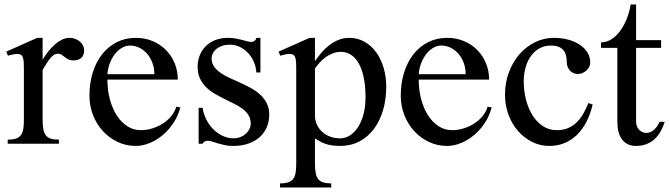

<svg xmlns="http://www.w3.org/2000/svg" viewBox="-20 -637 2966 851"><path d="M85.9 -323.2Q85.9 -342.8 85.4 -356.7Q85 -370.6 82.3 -379.9Q79.6 -389.2 73.5 -393.6Q67.4 -397.9 56.2 -397.9Q48.3 -397.9 38.6 -396Q28.8 -394 15.1 -390.1L7.8 -408.2L145 -469.2H168.9V-373Q181.2 -392.6 194.8 -409.9Q208.5 -427.2 223.6 -440.4Q238.8 -453.6 254.9 -461.4Q271 -469.2 288.1 -469.2Q301.8 -469.2 313.5 -464.8Q325.2 -460.4 334 -452.9Q342.8 -445.3 347.9 -435.3Q353 -425.3 353 -414.1Q353 -392.1 340.3 -380.6Q327.6 -369.1 305.2 -369.1Q291 -369.1 282.5 -373.8Q273.9 -378.4 267.1 -384Q260.3 -389.6 253.4 -394.3Q246.6 -398.9 235.8 -398.9Q219.2 -398.9 202.6 -378.4Q186 -357.9 168.9 -327.1V-106.9Q168.9 -82.5 171.9 -65.7Q174.8 -48.8 182.6 -38.1Q190.4 -27.3 204.6 -22.7Q218.8 -18.1 241.2 -18.1V0H14.2V-18.1Q37.1 -18.1 51.3 -22.9Q65.4 -27.8 73 -38.6Q80.6 -49.3 83.3 -66.2Q85.9 -83 85.9 -106.9Z M581.1 9.8Q538.6 9.8 501.5 -7.8Q464.4 -25.4 436.5 -55.4Q408.7 -85.4 392.6 -126Q376.5 -166.5 376.5 -212.9Q376.5 -268.6 391.1 -315.4Q405.8 -362.3 432.6 -396.5Q459.5 -430.7 497.6 -450Q535.6 -469.2 582 -469.2Q623 -469.2 657.2 -454.6Q691.4 -439.9 716.1 -414.8Q740.7 -389.6 754.4 -356Q768.1 -322.3 768.1 -284.2H456.1Q456.1 -237.8 467 -196.8Q478 -155.8 497.6 -125.5Q517.1 -95.2 544.2 -77.6Q571.3 -60.1 604 -60.1Q630.9 -60.1 656.7 -68.4Q682.6 -76.7 703.9 -90.8Q725.1 -105 740.2 -123.8Q755.4 -142.6 761.2 -164.1L779.3 -161.1Q770.5 -126 750.5 -94.7Q730.5 -63.5 703.6 -40.3Q676.8 -17.1 645 -3.7Q613.3 9.8 581.1 9.8ZM664.1 -308.1Q664.1 -334.5 655.8 -357.4Q647.5 -380.4 632.8 -397.7Q618.2 -415 598.4 -425Q578.6 -435.1 556.2 -435.1Q537.6 -435.1 520.3 -425Q502.9 -415 489.5 -397.7Q476.1 -380.4 467 -357.4Q458 -334.5 456.1 -308.1Z M860.4 -159.2H877.9Q882.3 -130.9 895 -106.2Q907.7 -81.5 926.3 -63.2Q944.8 -44.9 967.8 -34.4Q990.7 -23.9 1015.1 -23.9Q1031.2 -23.9 1045.2 -29.3Q1059.1 -34.7 1069.3 -43.9Q1079.6 -53.2 1085.4 -64.9Q1091.3 -76.7 1091.3 -89.8Q1091.3 -110.8 1081.3 -126.7Q1071.3 -142.6 1054.7 -155Q1038.1 -167.5 1016.8 -177.7Q995.6 -188 973.6 -199Q951.7 -210 930.4 -222.4Q909.2 -234.9 892.6 -251.5Q876 -268.1 866 -289.8Q856 -311.5 856 -340.8Q856 -368.7 865.5 -392.1Q875 -415.5 892.6 -432.9Q910.2 -450.2 935.1 -459.7Q960 -469.2 991.2 -469.2Q1009.8 -469.2 1024.9 -466.3Q1040 -463.4 1052.5 -460.2Q1064.9 -457 1075.4 -454.1Q1085.9 -451.2 1095.2 -451.2Q1102.1 -451.2 1108.4 -456.3Q1114.7 -461.4 1116.2 -469.2H1134.3V-315.9H1116.2Q1114.7 -341.3 1104.7 -363.8Q1094.7 -386.2 1078.9 -402.8Q1063 -419.4 1042.5 -429.2Q1022 -439 999 -439Q980.5 -439 965.6 -434.1Q950.7 -429.2 940.2 -420.9Q929.7 -412.6 923.8 -401.4Q918 -390.1 918 -377.9Q918 -356.9 929 -341.6Q939.9 -326.2 957.8 -314Q975.6 -301.8 998.5 -291.3Q1021.5 -280.8 1045.7 -269.8Q1069.8 -258.8 1092.8 -246.3Q1115.7 -233.9 1133.5 -217.3Q1151.4 -200.7 1162.4 -179.2Q1173.3 -157.7 1173.3 -128.9Q1173.3 -99.6 1162.8 -74.2Q1152.3 -48.8 1132.1 -30.3Q1111.8 -11.7 1082 -1Q1052.2 9.8 1013.2 9.8Q992.7 9.8 975.8 6.1Q959 2.4 945.3 -1.7Q931.6 -5.9 920.2 -9.5Q908.7 -13.2 898.9 -13.2Q892.1 -13.2 886.2 -9.3Q880.4 -5.4 877.9 0H860.4Z M1293 -323.2Q1293 -342.8 1292.5 -356.7Q1292 -370.6 1289.3 -379.9Q1286.6 -389.2 1280.5 -393.6Q1274.4 -397.9 1263.2 -397.9Q1255.4 -397.9 1245.6 -396Q1235.8 -394 1222.2 -390.1L1214.8 -408.2L1352.1 -469.2H1376V-366.2Q1388.2 -383.8 1403.6 -402.1Q1418.9 -420.4 1437.7 -435.3Q1456.5 -450.2 1479 -459.7Q1501.5 -469.2 1527.8 -469.2Q1564.9 -469.2 1595.2 -452.1Q1625.5 -435.1 1647 -405.8Q1668.5 -376.5 1680.2 -336.9Q1691.9 -297.4 1691.9 -252.9Q1691.9 -195.8 1677.5 -147.7Q1663.1 -99.6 1636.7 -64.7Q1610.4 -29.8 1572.5 -10Q1534.7 9.8 1487.8 9.8Q1452.6 9.8 1427 2Q1401.4 -5.9 1376 -23.9V86.9Q1376 111.3 1378.9 128.2Q1381.8 145 1389.6 155.8Q1397.5 166.5 1411.6 171.1Q1425.8 175.8 1448.2 175.8V193.8H1221.2V175.8Q1244.1 175.8 1258.3 170.9Q1272.5 166 1280 155.3Q1287.6 144.5 1290.3 127.7Q1293 110.8 1293 86.9ZM1376 -124Q1376 -103.5 1384.3 -85.2Q1392.6 -66.9 1407.2 -53.2Q1421.9 -39.6 1442.4 -31.7Q1462.9 -23.9 1487.8 -23.9Q1511.2 -23.9 1531.5 -37.1Q1551.8 -50.3 1567.1 -74Q1582.5 -97.7 1591.3 -131.1Q1600.1 -164.6 1600.1 -205.1Q1600.1 -255.9 1592 -293.9Q1584 -332 1569.3 -357.2Q1554.7 -382.3 1534.7 -394.8Q1514.6 -407.2 1491.2 -407.2Q1473.1 -407.2 1456.5 -401.1Q1439.9 -395 1425.3 -384.8Q1410.6 -374.5 1398.2 -361.1Q1385.7 -347.7 1376 -333Z M1960.9 9.8Q1918.5 9.8 1881.3 -7.8Q1844.2 -25.4 1816.4 -55.4Q1788.6 -85.4 1772.5 -126Q1756.3 -166.5 1756.3 -212.9Q1756.3 -268.6 1771 -315.4Q1785.6 -362.3 1812.5 -396.5Q1839.4 -430.7 1877.4 -450Q1915.5 -469.2 1961.9 -469.2Q2002.9 -469.2 2037.1 -454.6Q2071.3 -439.9 2095.9 -414.8Q2120.6 -389.6 2134.3 -356Q2147.9 -322.3 2147.9 -284.2H1835.9Q1835.9 -237.8 1846.9 -196.8Q1857.9 -155.8 1877.4 -125.5Q1897 -95.2 1924.1 -77.6Q1951.2 -60.1 1983.9 -60.1Q2010.7 -60.1 2036.6 -68.4Q2062.5 -76.7 2083.7 -90.8Q2105 -105 2120.1 -123.8Q2135.3 -142.6 2141.1 -164.1L2159.2 -161.1Q2150.4 -126 2130.4 -94.7Q2110.4 -63.5 2083.5 -40.3Q2056.6 -17.1 2024.9 -3.7Q1993.2 9.8 1960.9 9.8ZM2043.9 -308.1Q2043.9 -334.5 2035.6 -357.4Q2027.3 -380.4 2012.7 -397.7Q1998 -415 1978.3 -425Q1958.5 -435.1 1936 -435.1Q1917.5 -435.1 1900.1 -425Q1882.8 -415 1869.4 -397.7Q1856 -380.4 1846.9 -357.4Q1837.9 -334.5 1835.9 -308.1Z M2415 9.8Q2374 9.8 2338.4 -8.1Q2302.7 -25.9 2275.9 -56.6Q2249 -87.4 2233.6 -128.9Q2218.3 -170.4 2218.3 -217.8Q2218.3 -270 2235.4 -315.9Q2252.4 -361.8 2281.7 -395.8Q2311 -429.7 2350.6 -449.5Q2390.1 -469.2 2435.1 -469.2Q2470.2 -469.2 2499.8 -460.9Q2529.3 -452.6 2550.8 -438Q2572.3 -423.3 2584.2 -403.3Q2596.2 -383.3 2596.2 -359.9Q2596.2 -349.6 2591.3 -340.3Q2586.4 -331.1 2578.6 -324Q2570.8 -316.9 2561 -313Q2551.3 -309.1 2541 -309.1Q2529.8 -309.1 2520.8 -313.5Q2511.7 -317.9 2505.4 -325.2Q2499 -332.5 2495.6 -341.6Q2492.2 -350.6 2492.2 -359.9Q2492.2 -376 2489 -389.6Q2485.8 -403.3 2478 -413.6Q2470.2 -423.8 2456.5 -429.4Q2442.9 -435.1 2421.9 -435.1Q2393.6 -435.1 2371.1 -422.6Q2348.6 -410.2 2333.3 -388.7Q2317.9 -367.2 2309.6 -338.4Q2301.3 -309.6 2301.3 -276.9Q2301.3 -232.9 2311.8 -193.4Q2322.3 -153.8 2341.3 -124.3Q2360.4 -94.7 2387.2 -77.4Q2414.1 -60.1 2447.3 -60.1Q2476.6 -60.1 2498.5 -69.6Q2520.5 -79.1 2537.1 -95.7Q2553.7 -112.3 2565.9 -134Q2578.1 -155.8 2587.9 -180.2L2606.9 -173.8Q2596.7 -130.4 2578.9 -96.2Q2561 -62 2536.6 -38.6Q2512.2 -15.1 2481.7 -2.7Q2451.2 9.8 2415 9.8Z M2644 -424.8V-449.2Q2668 -449.2 2689.2 -462.4Q2710.4 -475.6 2727.5 -498.3Q2744.6 -521 2757.1 -551.5Q2769.5 -582 2775.4 -617.2H2799.3V-459H2910.2V-424.8H2799.3V-97.2Q2799.3 -86.9 2802.7 -77.9Q2806.2 -68.8 2812.3 -62.3Q2818.4 -55.7 2826.7 -51.8Q2835 -47.9 2844.2 -47.9Q2855 -47.9 2864.3 -52.2Q2873.5 -56.6 2880.9 -63.7Q2888.2 -70.8 2894 -79.6Q2899.9 -88.4 2904.3 -97.2H2926.3Q2918.9 -73.7 2907.7 -54Q2896.5 -34.2 2880.9 -20Q2865.2 -5.9 2844.7 2Q2824.2 9.8 2798.3 9.8Q2777.3 9.8 2762 2Q2746.6 -5.9 2736.3 -19.8Q2726.1 -33.7 2721.2 -53.5Q2716.3 -73.2 2716.3 -97.2V-424.8Z"/></svg>

Font: Tuladha Jejeg
Style: Regular
Weight: 400
Designer: R.S. Wihananto
Foundry: R.S. Wihananto
Version: Version 1.92